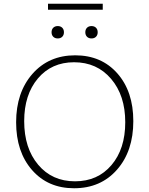

<svg xmlns="http://www.w3.org/2000/svg" viewBox="-20 -995 797 1024"><path d="M236 -943V-975H528V-943ZM492 -799Q483 -790 468 -790Q453 -790 444 -799Q435 -808 435 -823Q435 -838 444 -847Q453 -856 468 -856Q483 -856 492 -847Q501 -838 501 -823Q501 -808 492 -799ZM312 -799Q303 -790 288 -790Q273 -790 264 -799Q255 -808 255 -823Q255 -838 264 -847Q273 -856 288 -856Q303 -856 312 -847Q321 -838 321 -823Q321 -808 312 -799ZM375 9Q236 9 151 -88Q66 -185 66 -343Q66 -502 153 -601Q240 -700 381 -700Q521 -700 606 -603.5Q691 -507 691 -349Q691 -189 604 -90Q517 9 375 9ZM380 -28Q501 -28 574.5 -114.5Q648 -201 648 -343Q648 -486 572.5 -574.5Q497 -663 375 -663Q255 -663 182 -576.5Q109 -490 109 -349Q109 -205 183.5 -116.5Q258 -28 380 -28Z"/></svg>

Font: Cantarell Light
Style: Regular
Weight: 300
Designer: Dave Crossland, Nikolaus Waxweiler, Florian Fecher, Jacques Le Bailly, Eben Sorkin, Alexei Vanyashin, Alexios Zavras, Em
Version: Version 0.303